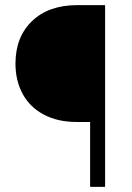

<svg xmlns="http://www.w3.org/2000/svg" viewBox="-20 -731 515 751"><path d="M332.5 0V-253.9H279.8Q206.5 -253.9 152.3 -282.2Q98.1 -310.5 69.3 -362.5Q40.5 -414.6 40.5 -482.4Q40.5 -586.4 105.5 -648.7Q170.4 -710.9 281.7 -710.9H391.1V0Z"/></svg>

Font: TypoPRO Roboto
Style: Regular
Weight: 300
Designer: Google
Version: Version 2.136; 2016